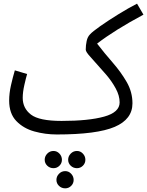

<svg xmlns="http://www.w3.org/2000/svg" viewBox="-20 -713 803 1048"><path d="M290 21Q509 21 606 -20.5Q703 -62 703 -149Q703 -211 671.5 -265.5Q640 -320 595 -371.5Q550 -423 510 -475Q606 -549 763 -633L728 -693Q681 -669 626 -635Q571 -601 527.5 -570.5Q484 -540 471 -525Q458 -512 453 -489Q448 -466 448 -442Q448 -430 473 -403Q498 -376 559 -306Q590 -270 611.5 -230.5Q633 -191 633 -154Q633 -100 548.5 -76.5Q464 -53 316 -53Q194 -53 149 -87.5Q104 -122 104 -179Q104 -210 113 -249.5Q122 -289 128 -309L61 -329Q50 -292 40 -248Q30 -204 30 -164Q30 -93 69 -52.5Q108 -12 167.5 4.5Q227 21 290 21ZM446 159Q446 140 432.5 125.5Q419 111 400 111Q380 111 366 125.5Q352 140 352 159Q352 178 366 191.5Q380 205 400 205Q419 205 432.5 191.5Q446 178 446 159ZM318 159Q318 140 304.5 125.5Q291 111 272 111Q252 111 238 125.5Q224 140 224 159Q224 178 238 191.5Q252 205 272 205Q291 205 304.5 191.5Q318 178 318 159ZM382 269Q382 250 368.5 235.5Q355 221 336 221Q316 221 302 235.5Q288 250 288 269Q288 288 302 301.5Q316 315 336 315Q355 315 368.5 301.5Q382 288 382 269Z"/></svg>

Font: Noto Sans Arabic Condensed
Style: Regular
Weight: 400
Width: 3
Designer: Nadine Chahine
Foundry: Monotype Imaging Inc.
Version: 1.001